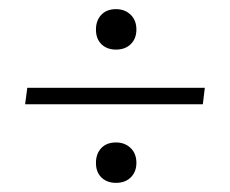

<svg xmlns="http://www.w3.org/2000/svg" viewBox="-20 -504 505 422"><path d="M234.9 -483.9Q254.4 -483.9 267.1 -471.7Q279.8 -459.5 279.8 -439Q279.8 -419.4 267.6 -407.2Q255.4 -395 234.9 -395Q215.3 -395 203.1 -406.7Q190.9 -418.5 190.9 -439Q190.9 -459 202.6 -471.4Q214.4 -483.9 234.9 -483.9ZM425.8 -274.9H35.2L40 -311H430.2ZM234.9 -190.9Q254.4 -190.9 267.1 -178.7Q279.8 -166.5 279.8 -146Q279.8 -126.5 267.6 -114.3Q255.4 -102.1 234.9 -102.1Q215.3 -102.1 203.1 -113.8Q190.9 -125.5 190.9 -146Q190.9 -166 202.6 -178.5Q214.4 -190.9 234.9 -190.9Z"/></svg>

Font: FoglihtenNo07calt
Style: Regular
Weight: 500
Designer: gluk (gluksza@wp.pl)
Foundry: gluk (gluksza@wp.pl)
Version: Version 0.844